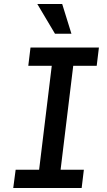

<svg xmlns="http://www.w3.org/2000/svg" viewBox="-20 -937 535 957"><path d="M46 0 58 -91H175L238 -609H121L132 -700H473L462 -609H345L282 -91H398L387 0ZM254 -769 166 -917H290L336 -769Z"/></svg>

Font: Inclusive Sans Medium
Style: Italic
Weight: 500
Italic angle: -7°
Designer: Olivia King
Foundry: Olivia King
Version: Version 2.004